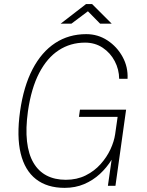

<svg xmlns="http://www.w3.org/2000/svg" viewBox="-20 -898 710 928"><path d="M292.5 10Q208 10 154 -32Q100 -74 80 -156.2Q60 -238.5 77 -360Q94 -480.5 137.5 -563.8Q181 -647 246.8 -690Q312.5 -733 397 -733Q453 -733 499.2 -702.8Q545.5 -672.5 572.5 -623.2Q599.5 -574 596.5 -517H556Q555.5 -562.5 534.5 -602.5Q513.5 -642.5 476.5 -667.2Q439.5 -692 391 -692Q320.5 -692 264 -655.2Q207.5 -618.5 169.2 -544.8Q131 -471 115 -360Q103.5 -277 110.5 -214.8Q117.5 -152.5 141.8 -111.2Q166 -70 205.5 -49.5Q245 -29 298 -29Q351.5 -29 393.8 -50Q436 -71 466 -104.5Q496 -138 513.8 -176.2Q531.5 -214.5 536.5 -249L548.5 -333H361.5L366.5 -368H589.5L538 0H501.5L519.5 -126Q496 -88 462.8 -57.2Q429.5 -26.5 386.8 -8.2Q344 10 292.5 10ZM273 -783.5 396 -878.5H425L520 -783.5H464L405 -843.5L325 -783.5Z"/></svg>

Font: Public Sans Thin Thin
Style: Italic
Weight: 250
Italic angle: -8°
Version: Version 2.001